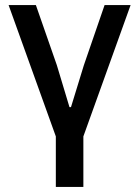

<svg xmlns="http://www.w3.org/2000/svg" viewBox="-20 -540 552 760"><path d="M201 200V0L14 -520H122L205 -282L255 -116H261L312 -282L394 -520H497L310 0V200Z"/></svg>

Font: IBM Plex Sans Medium
Style: Regular
Weight: 500
Designer: Mike Abbink, Paul van der Laan, Pieter van Rosmalen
Foundry: Bold Monday
Version: Version 3.201